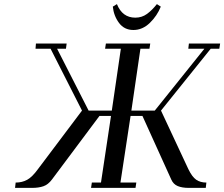

<svg xmlns="http://www.w3.org/2000/svg" viewBox="-20 -914 1091 934"><path d="M53.2 0 56.2 -25.9Q87.9 -25.9 112.5 -39.6Q137.2 -53.2 165 -91.8L378.9 -376L226.1 -676.8H152.8L154.8 -702.1H304.2L300.8 -676.8H257.8L411.1 -376H523.9L567.9 -676.8H491.2L495.1 -702.1H710.9L707 -676.8H663.1L619.1 -376H732.9L974.1 -676.8H896L898.9 -702.1H1050.8L1046.9 -676.8H1004.9L763.2 -376L896 -91.8Q914.6 -53.2 934.6 -39.6Q954.6 -25.9 983.9 -25.9L981 0H897.9Q866.2 0 844.7 -8.8Q823.2 -17.6 813 -41L672.9 -350.1H615.2L565.9 -25.9H643.1L639.2 0H422.9L426.8 -25.9H471.2L520 -350.1H463.9L232.9 -41Q214.4 -16.1 191.4 -8.1Q168.5 0 136.2 0ZM528.8 -881.8 548.8 -894Q575.2 -828.1 638.2 -828.1Q670.4 -828.1 695.3 -846.4Q720.2 -864.7 743.2 -894L762.2 -881.8Q744.6 -837.4 709 -802.7Q673.3 -768.1 628.9 -768.1Q584.5 -768.1 558.8 -802.7Q533.2 -837.4 528.8 -881.8Z"/></svg>

Font: Dehuti
Style: Bold-Italic
Weight: 700
Version: Version 1.2